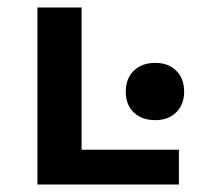

<svg xmlns="http://www.w3.org/2000/svg" viewBox="-20 -493 533 513"><path d="M198 -93H458V0H80V-473H198ZM316 -248Q316 -283 337.5 -304Q359 -325 395 -325Q430 -325 451 -304Q472 -283 472 -248Q472 -214 451 -193Q430 -172 395 -172Q359 -172 337.5 -192.5Q316 -213 316 -248Z"/></svg>

Font: Ysabeau SC
Style: Bold
Weight: 700
Designer: Christian Thalmann (Catharsis Fonts)
Version: Version 0.003